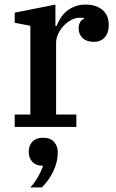

<svg xmlns="http://www.w3.org/2000/svg" viewBox="-20 -552 504 835"><path d="M44 -54H112V-440L44 -453V-497L221 -532V-439H226Q233 -457 243.5 -473.5Q254 -490 269.5 -503Q285 -516 305.5 -524Q326 -532 352 -532Q398 -532 425.5 -509Q453 -486 453 -443Q453 -409 435.5 -389.5Q418 -370 388 -370Q357 -370 339.5 -386.5Q322 -403 322 -428Q322 -445 329 -456.5Q336 -468 346 -470V-473Q343 -474 339 -474.5Q335 -475 327 -475Q308 -475 289.5 -465Q271 -455 256.5 -439.5Q242 -424 233 -404.5Q224 -385 224 -366V-54H312V0H44ZM112 263Q131 243 146 216Q161 189 167 169Q137 169 121 152Q105 135 105 110V107Q105 81 121 64Q137 47 168 47Q199 47 215 65Q231 83 231 108V115Q231 153 211.5 193.5Q192 234 162 263H112Z"/></svg>

Font: IBM Plex Serif Medm
Style: Regular
Weight: 500
Designer: Mike Abbink, Paul van der Laan, Pieter van Rosmalen
Foundry: Bold Monday
Version: Version 3.001